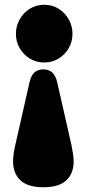

<svg xmlns="http://www.w3.org/2000/svg" viewBox="-20 -609 365 808"><path d="M162.5 179Q97 179 66 150Q35 121 35 69.5Q35 56.5 37.5 38.2Q40 20 44 3L104 -262Q110.5 -291 124.8 -304Q139 -317 162.5 -317Q185.5 -317 199.8 -304Q214 -291 221 -262L281 3Q284.5 20 287.2 38.2Q290 56.5 290 69.5Q290 121 259 150Q228 179 162.5 179ZM166.5 -589Q199.5 -589 226.5 -572.2Q253.5 -555.5 269.2 -527.5Q285 -499.5 285 -467Q285 -433.5 269.2 -406.2Q253.5 -379 226.5 -362.5Q199.5 -346 166.5 -346Q132.5 -346 105.5 -362.5Q78.5 -379 62.8 -406.2Q47 -433.5 47 -467Q47 -499.5 62.8 -527.5Q78.5 -555.5 105.5 -572.2Q132.5 -589 166.5 -589Z"/></svg>

Font: Fraunces 9pt SuperSoft Black
Style: Regular
Weight: 900
Version: Version 1.000;[b76b70a41]